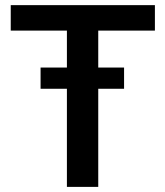

<svg xmlns="http://www.w3.org/2000/svg" viewBox="-20 -731 647 751"><path d="M465.3 -466.8H364.3V-611.3H585.9V-710.9H22V-611.3H241.7V-466.8H138.7V-383.8H241.7V0H364.3V-383.8H465.3Z"/></svg>

Font: Roboto Medium
Style: Regular
Weight: 500
Designer: Google
Version: Version 2.137; 2017